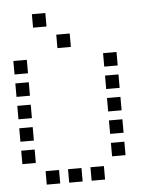

<svg xmlns="http://www.w3.org/2000/svg" viewBox="-54 -826 707 853"><g transform="rotate(-5 300.0 -400.0)"><path d="M121 -780Q120 -780 120 -780Q120 -780 120 -779V-721Q120 -720 120 -720Q120 -720 121 -720H179Q180 -720 180 -720Q180 -720 180 -721V-779Q180 -780 180 -780Q180 -780 179 -780ZM221 -680Q220 -680 220 -680Q220 -680 220 -679V-621Q220 -620 220 -620Q220 -620 221 -620H279Q280 -620 280 -620Q280 -620 280 -621V-679Q280 -680 280 -680Q280 -680 279 -680ZM21 -580Q20 -580 20 -580Q20 -580 20 -579V-521Q20 -520 20 -520Q20 -520 21 -520H79Q80 -520 80 -520Q80 -520 80 -521V-579Q80 -580 80 -580Q80 -580 79 -580ZM421 -580Q420 -580 420 -580Q420 -580 420 -579V-521Q420 -520 420 -520Q420 -520 421 -520H479Q480 -520 480 -520Q480 -520 480 -521V-579Q480 -580 480 -580Q480 -580 479 -580ZM21 -480Q20 -480 20 -480Q20 -480 20 -479V-421Q20 -420 20 -420Q20 -420 21 -420H79Q80 -420 80 -420Q80 -420 80 -421V-479Q80 -480 80 -480Q80 -480 79 -480ZM421 -480Q420 -480 420 -480Q420 -480 420 -479V-421Q420 -420 420 -420Q420 -420 421 -420H479Q480 -420 480 -420Q480 -420 480 -421V-479Q480 -480 480 -480Q480 -480 479 -480ZM21 -380Q20 -380 20 -380Q20 -380 20 -379V-321Q20 -320 20 -320Q20 -320 21 -320H79Q80 -320 80 -320Q80 -320 80 -321V-379Q80 -380 80 -380Q80 -380 79 -380ZM421 -380Q420 -380 420 -380Q420 -380 420 -379V-321Q420 -320 420 -320Q420 -320 421 -320H479Q480 -320 480 -320Q480 -320 480 -321V-379Q480 -380 480 -380Q480 -380 479 -380ZM21 -280Q20 -280 20 -280Q20 -280 20 -279V-221Q20 -220 20 -220Q20 -220 21 -220H79Q80 -220 80 -220Q80 -220 80 -221V-279Q80 -280 80 -280Q80 -280 79 -280ZM421 -280Q420 -280 420 -280Q420 -280 420 -279V-221Q420 -220 420 -220Q420 -220 421 -220H479Q480 -220 480 -220Q480 -220 480 -221V-279Q480 -280 480 -280Q480 -280 479 -280ZM21 -180Q20 -180 20 -180Q20 -180 20 -179V-121Q20 -120 20 -120Q20 -120 21 -120H79Q80 -120 80 -120Q80 -120 80 -121V-179Q80 -180 80 -180Q80 -180 79 -180ZM421 -180Q420 -180 420 -180Q420 -180 420 -179V-121Q420 -120 420 -120Q420 -120 421 -120H479Q480 -120 480 -120Q480 -120 480 -121V-179Q480 -180 480 -180Q480 -180 479 -180ZM121 -80Q120 -80 120 -80Q120 -80 120 -79V-21Q120 -20 120 -20Q120 -20 121 -20H179Q180 -20 180 -20Q180 -20 180 -21V-79Q180 -80 180 -80Q180 -80 179 -80ZM221 -80Q220 -80 220 -80Q220 -80 220 -79V-21Q220 -20 220 -20Q220 -20 221 -20H279Q280 -20 280 -20Q280 -20 280 -21V-79Q280 -80 280 -80Q280 -80 279 -80ZM321 -80Q320 -80 320 -80Q320 -80 320 -79V-21Q320 -20 320 -20Q320 -20 321 -20H379Q380 -20 380 -20Q380 -20 380 -21V-79Q380 -80 380 -80Q380 -80 379 -80Z"/></g></svg>

Font: Doto Black Medium
Style: Regular
Weight: 500
Monospace: yes
Version: Version 1.000